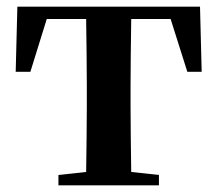

<svg xmlns="http://www.w3.org/2000/svg" viewBox="-20 -555 651 575"><path d="M456 0V-31L373 -40C372 -116 371 -181 371 -235V-300C371 -356 372 -422 373 -498H491L541 -340H584L579 -535H32L27 -340H71L120 -498H238C239 -422 240 -356 240 -300V-235C240 -181 239 -116 238 -40L155 -31V0Z"/></svg>

Font: AllPunType Bold
Style: Regular
Weight: 700
Version: 1.0